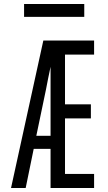

<svg xmlns="http://www.w3.org/2000/svg" viewBox="-20 -937 540 957"><path d="M35 0 196 -735H449V-665H304V-417H433V-347H304V-70H449V0H232V-195H148L108 0ZM161 -260H232V-604Q226 -575 220 -546.5Q214 -518 209 -490ZM400 -853H100V-917H400Z"/></svg>

Font: Moesevka
Style: Regular
Weight: 400
Monospace: yes
Designer: Belleve Invis
Foundry: Belleve Invis
Version: Version 32.5.0; ttfautohint (v1.8.4)